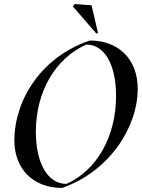

<svg xmlns="http://www.w3.org/2000/svg" viewBox="-20 -914 700 948"><path d="M286 14C518 -66 660 -284 660 -476C660 -621 566 -714 424 -714C184 -634 51 -420 51 -220C51 -80 144 14 286 14ZM308 -6C215 -6 157 -109 157 -264C157 -462 254 -626 406 -694C496 -694 553 -596 553 -440C553 -242 460 -74 308 -6ZM456 -748 464 -751 432 -888 348 -894 340 -882Z"/></svg>

Font: Mazius Display Extra italic
Style: Regular
Weight: 400
Italic angle: -17°
Designer: Alberto Casagrande & Collletttivo
Foundry: Collletttivo
Version: Version 2.000;Glyphs 3.2 (3217)